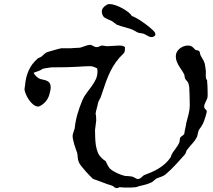

<svg xmlns="http://www.w3.org/2000/svg" viewBox="-20 -925 1057 954"><path d="M442.4 -36.1Q437 -40.5 426.5 -51.3Q416 -62 405 -74.5Q394 -86.9 384.5 -99.1Q375 -111.3 372.1 -118.2Q369.1 -125 367.9 -131.1Q366.7 -137.2 366.2 -143.1Q365.7 -148.9 365.2 -155Q364.7 -161.1 362.8 -167.5Q360.4 -173.8 356.4 -184.6Q352.5 -195.3 349.1 -207Q345.7 -218.8 343.3 -230Q340.8 -241.2 340.8 -248.5Q340.8 -257.3 345 -268.3Q349.1 -279.3 351.1 -287.1Q355 -323.7 364.7 -357.7Q374.5 -391.6 389.2 -426.8Q397 -445.3 409.7 -461.9Q422.4 -478.5 434.6 -495.4Q446.8 -512.2 455.6 -530Q464.4 -547.9 464.4 -569.3Q464.4 -574.7 463.9 -579.3Q463.4 -584 460.9 -586.4Q454.1 -589.4 449.5 -591.3Q444.8 -593.3 440.9 -594.5Q437 -595.7 432.9 -595.9Q428.7 -596.2 423.3 -596.2Q410.6 -596.2 396 -595.2Q381.3 -594.2 360.6 -593Q339.8 -591.8 310.5 -591.1Q281.2 -590.3 238.8 -590.3Q236.3 -590.3 229.7 -589.6Q223.1 -588.9 215.8 -587.6Q208.5 -586.4 201.9 -585.2Q195.3 -584 192.9 -583.5Q182.1 -576.2 172.4 -572.5Q162.6 -568.8 149.9 -564.5Q148.9 -564.5 148.2 -563.5Q147.5 -562.5 147.5 -561.5Q152.8 -552.7 161.6 -544.2Q170.4 -535.6 181.2 -532.2Q190.4 -529.8 199.7 -527.8Q209 -525.9 216.1 -522Q223.1 -518.1 227.5 -511Q231.9 -503.9 231.9 -490.7L231 -479Q228.5 -467.3 225.8 -457.3Q223.1 -447.3 218.8 -438.5Q214.4 -429.7 207.5 -421.4Q200.7 -413.1 190.4 -405.3Q189.9 -405.3 187.7 -403.8Q185.5 -402.3 182.4 -400.4Q179.2 -398.4 176 -397Q172.9 -395.5 170.9 -395.5Q157.7 -395.5 145.5 -405.3Q133.3 -415 123.8 -429Q114.3 -442.9 108.2 -457.8Q102.1 -472.7 101.6 -482.4Q101.6 -482.9 102.1 -485.6Q102.5 -488.3 103 -491.5Q103.5 -494.6 104 -497.3Q104.5 -500 104.5 -501Q107.4 -540.5 122.1 -574Q136.7 -607.4 168.5 -635.3Q169.4 -636.2 174.8 -638.2Q180.2 -640.1 181.2 -641.1Q185.5 -643.1 189.7 -647Q193.8 -650.9 198 -654.8Q202.1 -658.7 206.8 -661.9Q211.4 -665 216.8 -666.5Q222.7 -668.5 233.4 -671.6Q244.1 -674.8 254.9 -677.7Q265.6 -680.7 274.2 -682.9Q282.7 -685.1 284.2 -685.1H331.5Q333 -685.5 338.4 -685.8Q343.8 -686 350.3 -686.5Q356.9 -687 363 -687.3Q369.1 -687.5 372.1 -687.5Q378.9 -688 386 -690.4Q393.1 -692.9 400.4 -695.6Q407.7 -698.2 414.8 -700.2Q421.9 -702.1 428.7 -702.1Q432.1 -702.1 435.8 -700.4Q439.5 -698.7 443.1 -696.5Q446.8 -694.3 450.9 -692.6Q455.1 -690.9 460 -690.9Q468.8 -690.9 475.3 -694.8Q481.9 -698.7 489.3 -698.7L511.2 -695.3L572.3 -698.7Q581.1 -698.7 586.7 -697.8Q592.3 -696.8 601.1 -690.9Q601.1 -681.2 600.3 -673.3Q599.6 -665.5 594.2 -659.7Q572.3 -639.2 556.2 -616.7Q540 -594.2 528.1 -569.6Q516.1 -544.9 506.6 -518.6Q497.1 -492.2 487.8 -463.9L482.9 -449.2Q480.5 -440.4 474.9 -431.2Q469.2 -421.9 466.8 -412.1Q465.8 -405.8 463.9 -398.4Q461.9 -391.1 460 -383.8Q458 -376.5 456.5 -369.6Q455.1 -362.8 455.1 -358.4Q457.5 -352.5 457.5 -343.3Q457.5 -334 458 -326.2L452.1 -277.8Q452.1 -258.3 453.1 -238.3Q454.1 -218.3 456.5 -201.7Q460.4 -181.2 467 -165.3Q473.6 -149.4 490.2 -135.3Q494.6 -130.9 498.8 -128.7Q502.9 -126.5 506.3 -122.6Q506.8 -121.1 508.5 -117.2Q510.3 -113.3 512.5 -108.9Q514.6 -104.5 516.8 -100.6Q519 -96.7 520 -96.2Q522.9 -88.9 533.4 -81.3Q543.9 -73.7 556.6 -67.4Q569.3 -61 581.8 -56.6Q594.2 -52.2 601.1 -50.8Q602.5 -50.8 607.4 -50.5Q612.3 -50.3 617.7 -49.8Q623 -49.3 627.7 -48.8Q632.3 -48.3 633.3 -48.3Q637.2 -47.9 641.4 -45.9Q645.5 -43.9 649.7 -41.7Q653.8 -39.6 657.5 -37.6Q661.1 -35.6 664.6 -35.6Q673.3 -35.6 680.9 -42.2Q688.5 -48.8 694.8 -54.2Q714.4 -61.5 732.9 -69.6Q751.5 -77.6 768.3 -87.9Q785.2 -98.1 800.3 -111.6Q815.4 -125 828.1 -143.6L830.6 -151.4Q834 -160.6 839.6 -168.7Q845.2 -176.8 851.3 -184.8Q857.4 -192.9 863 -201.7Q868.7 -210.4 872.1 -220.7L874.5 -239.7Q877.4 -244.1 880.6 -246.6Q883.8 -249 886.7 -251Q889.6 -252.9 892.1 -255.4Q894.5 -257.8 896 -261.7Q896 -264.6 897.5 -272.5Q898.9 -280.3 900.9 -288.8Q902.8 -297.4 904.3 -304.9Q905.8 -312.5 905.8 -314.9Q911.6 -335.4 917.2 -358.2Q922.9 -380.9 922.9 -401.9Q922.9 -425.3 922.1 -447Q921.4 -468.8 920.4 -490.7Q920.4 -492.2 919.7 -495.8Q918.9 -499.5 918 -503.7Q917 -507.8 916 -511Q915 -514.2 914.6 -515.1L900.9 -532.2Q898.4 -536.1 897.7 -543Q897 -549.8 896 -553.2Q891.6 -563.5 884.3 -574Q877 -584.5 870.1 -595.7Q863.3 -606.9 858.4 -619.1Q853.5 -631.3 853.5 -645.5Q853.5 -656.7 858.6 -666.5Q863.8 -676.3 872.3 -683.3Q880.9 -690.4 891.6 -694.6Q902.3 -698.7 913.6 -698.7Q920.9 -698.7 925.8 -697.3Q930.7 -695.8 934.3 -693.4Q938 -690.9 941.2 -687.3Q944.3 -683.6 949.2 -679.2Q950.7 -676.8 953.9 -676.3Q957 -675.8 960.4 -675Q963.9 -674.3 966.8 -673.1Q969.7 -671.9 971.2 -668.9Q971.7 -668 972.7 -664.8Q973.6 -661.6 973.6 -659.7Q975.1 -652.8 978.3 -646.7Q981.4 -640.6 985.1 -634.8Q988.8 -628.9 991.9 -622.8Q995.1 -616.7 997.1 -609.9Q997.6 -606 998.8 -600.1Q1000 -594.2 1000.7 -588.1Q1001.5 -582 1002.2 -577.1Q1002.9 -572.3 1002.9 -570.3L1002.4 -548.3Q1002.4 -542.5 1003.4 -536.4Q1004.4 -530.3 1008.8 -527.3Q1011.7 -495.1 1011.7 -465.3V-449.2Q1011.7 -440.9 1009 -434.3Q1006.3 -427.7 1003.2 -421.4Q1000 -415 997.3 -408.7Q994.6 -402.3 994.6 -394.5Q994.6 -389.6 996.6 -387Q998.5 -384.3 1001 -382.1Q1003.4 -379.9 1005.4 -377.4Q1007.3 -375 1007.3 -370.6Q1007.3 -370.1 1007.1 -369.1Q1006.8 -368.2 1006.8 -367.2Q1006.3 -365.7 1006.3 -364.3Q1001 -342.3 993.2 -322Q985.4 -301.8 971.2 -283.7Q968.8 -280.8 967 -276.4Q965.3 -272 964.1 -266.6Q962.9 -261.2 961.7 -255.6Q960.4 -250 959 -245.1Q950.7 -228 936.3 -212.4Q921.9 -196.8 911.1 -182.6Q905.8 -176.8 904.3 -169.4Q902.8 -162.1 897.5 -156.2Q875 -130.9 852.3 -106.2Q829.6 -81.5 802.2 -58.1Q792.5 -50.8 782.5 -47.4Q772.5 -43.9 761.2 -39.6Q756.3 -37.6 752.4 -34.4Q748.5 -31.2 744.9 -27.8Q741.2 -24.4 737.3 -21.5Q733.4 -18.6 728.5 -17.1Q710.9 -8.8 692.4 -5.1Q673.8 -1.5 655.8 4.9Q645 6.3 635.3 6.6Q625.5 6.8 614.3 6.8Q603.5 6.8 593.3 6.6Q583 6.3 573.2 4.9Q568.8 8.3 565.9 8.8Q563 9.3 558.1 9.3Q554.7 9.3 552 7.6Q549.3 5.9 546.6 3.7Q543.9 1.5 541 -0.5Q538.1 -2.4 534.2 -3.4Q522 -6.8 511.2 -10.7Q500.5 -14.6 489.5 -18.8Q478.5 -22.9 467 -27.3Q455.6 -31.7 442.4 -36.1ZM491.2 -847.2Q485.8 -857.9 485.8 -866.7Q485.8 -877.9 492.9 -886.7Q500 -895.5 512.2 -902.3Q516.6 -904.8 524.4 -904.8Q537.1 -904.8 554.7 -898.7Q572.3 -892.6 588.9 -883.3Q605.5 -874 618.4 -863.8Q631.3 -853.5 634.8 -845.2Q640.1 -844.2 650.4 -839.1Q660.6 -834 672.6 -826.4Q684.6 -818.8 697.3 -809.6Q710 -800.3 720.9 -791.5Q731.9 -782.7 739.7 -774.9Q747.6 -767.1 750 -762.7Q752.4 -756.8 752.4 -754.4Q752.4 -748 743.2 -743.2Q738.8 -740.7 732.9 -740.7Q727.1 -740.7 721.2 -743.2Q715.3 -745.6 709.7 -749Q704.1 -752.4 698.7 -755.1Q693.4 -757.8 688 -758.8Q675.3 -760.7 670.7 -761.7Q666 -762.7 663.6 -763.7Q661.1 -764.6 658.2 -766.8Q655.3 -769 646.5 -773.4Q636.7 -778.8 626 -782.2Q615.2 -785.6 604.2 -788.6Q593.3 -791.5 582.3 -794.7Q571.3 -797.9 560.5 -802.2Q559.6 -802.7 556.2 -805.4Q552.7 -808.1 548.8 -811Q544.9 -814 541.3 -816.4Q537.6 -818.8 537.1 -819.8Q532.2 -822.8 525.6 -825.2Q519 -827.6 512.5 -830.6Q505.9 -833.5 500 -837.4Q494.1 -841.3 491.2 -847.2Z"/></svg>

Font: IM FELL English
Style: Italic
Weight: 400
Italic angle: -18°
Designer: Igino Marini
Foundry: Igino Marini
Version: 3.00